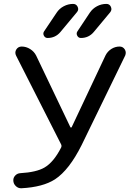

<svg xmlns="http://www.w3.org/2000/svg" viewBox="-20 -999 721 1007"><path d="M296.9 -831.1Q270.5 -799.8 229.5 -799.8Q216.8 -799.8 210.4 -811.5Q204.1 -823.2 210.9 -834L276.4 -931.6Q291 -954.1 314.5 -966.3Q337.9 -978.5 363.3 -978.5Q379.9 -978.5 387.2 -963.4Q394.5 -948.2 383.8 -935.5ZM471.7 -831.1Q445.3 -799.8 404.3 -799.8Q391.6 -799.8 385.3 -811.5Q378.9 -823.2 385.7 -834L451.2 -932.6Q465.8 -954.1 488.8 -966.3Q511.7 -978.5 538.1 -978.5Q554.7 -978.5 561.5 -963.4Q568.4 -948.2 558.6 -935.5ZM348.6 -333Q349.6 -330.1 352.5 -330.1Q355.5 -330.1 356.4 -333L533.2 -708Q543.9 -729.5 564 -742.2Q584 -754.9 607.4 -754.9Q625 -754.9 634.8 -739.3Q639.6 -731.4 639.6 -722.7Q639.6 -715.8 636.7 -708L408.2 -238.3Q342.8 -107.4 268.6 -58.6Q205.1 -17.6 92.8 -11.7Q90.8 -11.7 89.8 -11.7Q75.2 -11.7 63.5 -22.5Q49.8 -35.2 49.8 -53.7Q49.8 -67.4 59.6 -78.1Q70.3 -89.8 86.9 -90.8Q170.9 -95.7 212.9 -120.1Q261.7 -148.4 300.8 -225.6Q304.7 -234.4 299.8 -243.2L64.5 -707Q60.5 -714.8 60.5 -722.7Q60.5 -731.4 65.4 -739.3Q75.2 -754.9 93.8 -754.9Q117.2 -754.9 138.2 -741.7Q159.2 -728.5 169.9 -707Z"/></svg>

Font: Gen Jyuu GothicX Regular
Style: Regular
Weight: 400
Designer: [Source Han Sans]
Ryoko NISHIZUKA  (kana & ideographs); Paul D. Hunt (Latin, Greek & Cyrillic); Wenlong ZHANG  (bopomofo
Version: Version 1.002.20150607